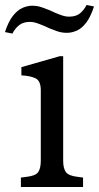

<svg xmlns="http://www.w3.org/2000/svg" viewBox="-50 -752 398 772"><path d="M34 0V-38L57 -41Q93 -45 103.5 -60Q114 -75 114 -106V-389Q114 -426 94 -436.5Q74 -447 36 -449V-482L190 -526H204V-106Q204 -75 215 -60Q226 -45 262 -41L284 -38V0ZM0 -617 -30 -623Q-16 -666 2.5 -689Q21 -712 41 -720.5Q61 -729 79 -729Q100 -729 118.5 -722.5Q137 -716 149 -711L171 -701Q190 -693 202.5 -689Q215 -685 227 -685Q256 -685 272 -698.5Q288 -712 298 -732L328 -726Q314 -683 296 -660Q278 -637 258 -628.5Q238 -620 219 -620Q198 -620 179.5 -626.5Q161 -633 149 -638L127 -648Q108 -656 95.5 -660Q83 -664 71 -664Q43 -664 26.5 -650.5Q10 -637 0 -617Z"/></svg>

Font: Hedvig Letters Serif
Style: Regular
Weight: 400
Designer: Alexander Örn & Tor Weibull
Foundry: Kanon Foundry
Version: Version 1.000